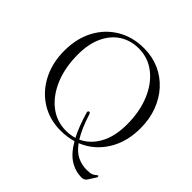

<svg xmlns="http://www.w3.org/2000/svg" viewBox="-214 -888 1189 1189"><g transform="rotate(45 381.0 -293.0)"><path d="M381.5 -713Q455 -713 516.2 -685.8Q577.5 -658.5 622.5 -609Q667.5 -559.5 692.2 -492.8Q717 -426 717 -347.5Q717 -225 661 -136.5Q605 -48 510.5 -10.5Q544 35.5 581.8 53.5Q619.5 71.5 663 71.5Q694 71.5 707.5 65.5Q721 59.5 733 48Q741 42 742.5 50.5Q744 55 738.5 63.5L709 109Q697.5 127.5 674 127.5Q619.5 127.5 571.8 97.8Q524 68 484 -1Q433.5 14 377 14Q279.5 14 204 -33.5Q128.5 -81 85.8 -163.8Q43 -246.5 43 -352.5Q43 -460 86.2 -541Q129.5 -622 206 -667.5Q282.5 -713 381.5 -713ZM412 -179.5Q408.5 -193 419 -194.5Q427.5 -196 431 -184Q462 -87 498 -29Q563.5 -58.5 602.2 -129Q641 -199.5 641 -304Q641 -416.5 604.5 -503.5Q568 -590.5 504.5 -639.8Q441 -689 359.5 -689Q289 -689 234.8 -654.2Q180.5 -619.5 149.8 -553.8Q119 -488 119 -396Q119 -282.5 155.5 -195.2Q192 -108 255.5 -58.5Q319 -9 400.5 -9Q439 -9 473.5 -19.5Q439.5 -84.5 412 -179.5Z"/></g></svg>

Font: Fraunces 72pt S000 Light
Style: Regular
Weight: 300
Version: Version 1.000; ttfautohint (v1.8.3)